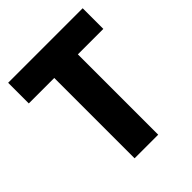

<svg xmlns="http://www.w3.org/2000/svg" viewBox="-198 -837 960 960"><g transform="rotate(-45 281.5 -357.0)"><path d="M198 0V-568H18V-714H545V-568H365V0Z"/></g></svg>

Font: Noto Sans Mono SemiCondensed Black
Style: Regular
Weight: 900
Width: 4
Designer: Monotype Design Team
Foundry: Monotype Imaging Inc.
Version: Version 2.014; ttfautohint (v1.8.4.7-5d5b)